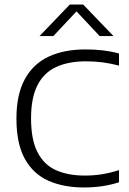

<svg xmlns="http://www.w3.org/2000/svg" viewBox="-20 -820 569 847"><path d="M350 7Q261 7 194 -22.5Q127 -52 89.8 -118.8Q52.5 -185.5 52.5 -297Q52.5 -402.5 89.2 -470.2Q126 -538 194.2 -570Q262.5 -602 357.5 -602Q397.5 -602 433.8 -597.8Q470 -593.5 505 -584V-530.5Q469.5 -540 433.5 -544.8Q397.5 -549.5 359.5 -549.5Q281.5 -549.5 227.2 -524.2Q173 -499 145 -443.5Q117 -388 117 -298Q117 -203 145.8 -147.8Q174.5 -92.5 227.5 -69Q280.5 -45.5 353.5 -45.5Q392.5 -45.5 428 -51Q463.5 -56.5 505 -69.5V-16Q470 -4.5 431.5 1.2Q393 7 350 7ZM154.5 -661 288 -800H347L480.5 -661H419.5L308.5 -779.5H326.5L215.5 -661Z"/></svg>

Font: Encode Sans SC SemiExpanded Light
Style: Regular
Weight: 300
Width: 6
Designer: Multiple Designers
Foundry: Impallari Type
Version: Version 3.002